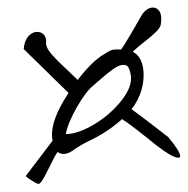

<svg xmlns="http://www.w3.org/2000/svg" viewBox="-45 -593 637 651"><g transform="rotate(-5 273.5 -268.0)"><path d="M120 -141Q120 -199 188 -284.5Q256 -370 309 -400Q337 -415 347 -417.5Q357 -420 388 -415Q450 -407 448 -332Q446 -292 428 -256.5Q410 -221 379 -195Q348 -169 313.5 -149.5Q279 -130 238 -115Q238 -115 231.5 -112.5Q225 -110 215.5 -105.5Q206 -101 195 -95Q162 -73 141 -84.5Q120 -96 120 -141ZM404 -329Q402 -347 397.5 -355.5Q393 -364 380 -364Q366 -364 348.5 -354Q331 -344 306 -326Q281 -308 277 -305Q248 -286 213 -235.5Q178 -185 167 -147Q209 -144 266.5 -172Q324 -200 366 -245Q408 -290 404 -329ZM457 -524Q465 -536 475.5 -542.5Q486 -549 496 -549Q508 -549 516 -540Q524 -531 524 -514Q524 -501 520 -488Q516 -477 502 -465.5Q488 -454 462 -437Q436 -420 422.5 -409.5Q409 -399 405 -388L373 -409Q388 -426 416 -465.5Q444 -505 457 -524ZM50 -447Q55 -474 68.5 -487.5Q82 -501 98 -501Q112 -501 121 -491Q130 -481 128 -464Q124 -447 142.5 -421.5Q161 -396 196 -358Q230 -320 235 -311L200 -272ZM512 -107Q547 -57 547 -40Q547 -34 541 -34Q522 -34 465 -87Q449 -103 408 -141Q367 -179 349 -190L385 -222Q415 -196 454.5 -160Q494 -124 512 -107ZM122 -73Q118 -67 93 -26Q68 15 60 13Q56 13 38 -0.5Q20 -14 20 -18L149 -160L180 -133Q176 -129 154.5 -109.5Q133 -90 122 -73Z"/></g></svg>

Font: Long Cang
Style: Regular
Weight: 400
Designer: ZhongQi
Foundry: ZhongQi
Version: Version 2.001